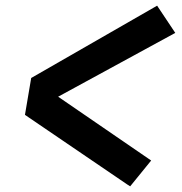

<svg xmlns="http://www.w3.org/2000/svg" viewBox="-20 -680 640 677"><path d="M439 -23 428 -30 68 -275 90 -405 534 -660 598 -564 185 -339 513 -114Z"/></svg>

Font: Iosevka SS04 XBd Ex Obl
Style: Regular
Weight: 800
Width: 7
Italic angle: -9°
Monospace: yes
Designer: Belleve Invis
Foundry: Belleve Invis
Version: Version 19.0.0; ttfautohint (v1.8.4)